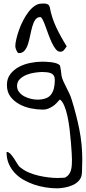

<svg xmlns="http://www.w3.org/2000/svg" viewBox="-20 -612 479 1072"><path d="M16.6 236.3Q28.3 236.3 38.6 247.6Q48.8 258.8 58.6 273.4Q68.4 288.1 77.1 303.2Q85.9 318.4 95.7 324.2Q116.2 340.8 142.1 351.6Q168 362.3 195.3 368.7Q222.7 375 250.5 378.4Q278.3 381.8 304.7 381.8Q306.6 381.8 312 381.3Q317.4 380.9 323.2 380.9Q329.1 380.9 334.5 380.4Q339.8 379.9 341.8 379.9Q356.4 373 364.7 361.8Q373 350.6 376.5 337.4Q379.9 324.2 380.9 309.6Q381.8 294.9 381.8 280.3Q381.8 269.5 380.4 243.7Q378.9 217.8 376 183.1Q373 148.4 368.7 110.4Q364.3 72.3 356.9 38.1Q349.6 3.9 338.9 -21.5Q328.1 -46.9 314.5 -56.6Q304.7 -45.9 294.9 -35.6Q285.2 -25.4 272.9 -17.6Q260.7 -9.8 248 -4.9Q235.4 0 219.7 0Q188.5 0 153.3 -6.8Q118.2 -13.7 87.9 -30.3Q57.6 -46.9 38.1 -72.8Q18.6 -98.6 18.6 -137.7Q18.6 -173.8 38.1 -198.7Q57.6 -223.6 86.4 -238.8Q115.2 -253.9 149.4 -260.7Q183.6 -267.6 213.9 -267.6Q223.6 -267.6 237.8 -267.1Q252 -266.6 266.6 -264.6Q281.2 -262.7 293.9 -258.8Q306.6 -254.9 314.5 -247.1Q315.4 -245.1 316.9 -236.8Q318.4 -228.5 319.8 -218.8Q321.3 -209 322.3 -200.2Q323.2 -191.4 323.2 -190.4Q327.1 -172.9 334.5 -156.7Q341.8 -140.6 350.6 -123.5Q359.4 -106.4 367.2 -89.8Q375 -73.2 379.9 -56.6Q406.2 27.3 422.9 110.4Q439.5 193.4 439.5 281.2Q439.5 285.2 439 295.4Q438.5 305.7 438.5 316.9Q438.5 328.1 438 338.4Q437.5 348.6 437.5 352.5Q436.5 377.9 421.9 395Q407.2 412.1 386.2 421.4Q365.2 430.7 341.3 435.1Q317.4 439.5 298.8 439.5Q267.6 439.5 233.9 434.1Q200.2 428.7 168.9 418Q137.7 407.2 109.9 391.1Q82 375 61.5 352.5Q41 330.1 28.8 301.8Q16.6 273.4 16.6 236.3ZM75.2 -131.8Q75.2 -112.3 86.9 -97.7Q98.6 -83 116.2 -73.7Q133.8 -64.5 153.3 -60.1Q172.9 -55.7 187.5 -55.7Q243.2 -55.7 264.6 -83.5Q286.1 -111.3 286.1 -165Q286.1 -180.7 280.3 -189.9Q274.4 -199.2 264.6 -203.1Q254.9 -207 242.2 -208.5Q229.5 -210 216.8 -210Q199.2 -210 174.8 -206.5Q150.4 -203.1 128.4 -194.3Q106.4 -185.5 90.8 -170.4Q75.2 -155.3 75.2 -131.8ZM65.4 -353.5Q65.4 -370.1 71.3 -394.5Q77.1 -418.9 86.4 -445.3Q95.7 -471.7 109.4 -498Q123 -524.4 139.2 -545.4Q155.3 -566.4 173.8 -579.1Q192.4 -591.8 211.9 -591.8Q217.8 -591.8 224.6 -592.3Q231.4 -592.8 238.3 -590.8Q245.1 -588.9 250 -585.4Q254.9 -582 257.8 -572.3Q262.7 -543.9 272 -515.1Q281.2 -486.3 294.4 -458.5Q307.6 -430.7 322.3 -404.3Q336.9 -377.9 352.5 -353.5Q342.8 -338.9 335.9 -331.1Q329.1 -323.2 315.4 -323.2Q302.7 -323.2 291 -337.9Q279.3 -352.5 269.5 -373.5Q259.8 -394.5 250.5 -419.4Q241.2 -444.3 233.4 -466.3Q225.6 -488.3 218.3 -502.4Q210.9 -516.6 205.1 -516.6Q187.5 -516.6 177.2 -502Q167 -487.3 160.6 -464.8Q154.3 -442.4 148.9 -416Q143.6 -389.6 136.7 -367.2Q129.9 -344.7 117.7 -330.1Q105.5 -315.4 85.9 -315.4Q81.1 -315.4 77.6 -320.3Q74.2 -325.2 71.3 -331.5Q68.4 -337.9 66.9 -344.2Q65.4 -350.6 65.4 -353.5Z"/></svg>

Font: Swanky and Moo Moo
Style: Regular
Weight: 400
Designer: Kimberly Geswein
Foundry: Kimberly Geswein
Version: Version 1.002 2001